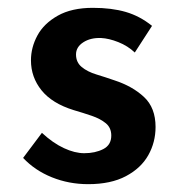

<svg xmlns="http://www.w3.org/2000/svg" viewBox="-20 -461 465 490"><path d="M205 9Q156 9 112.5 -8.5Q69 -26 39 -58L87 -122Q115 -96 143 -83Q171 -70 195 -70Q223 -70 243.5 -80.5Q264 -91 264 -115Q264 -135 250 -146.5Q236 -158 214 -165.5Q192 -173 168 -180Q113 -197 86 -230.5Q59 -264 59 -307Q59 -340 75.5 -370.5Q92 -401 127.5 -421Q163 -441 217 -441Q265 -441 301 -430.5Q337 -420 368 -395L324 -327Q306 -344 282 -353.5Q258 -363 238 -364Q211 -365 192.5 -353Q174 -341 174 -322Q174 -302 188.5 -290Q203 -278 226 -271Q249 -264 272 -256Q318 -241 347.5 -213.5Q377 -186 377 -137Q377 -98 358.5 -65Q340 -32 301.5 -11.5Q263 9 205 9Z"/></svg>

Font: Reem Kufi Fun Medium
Style: Regular
Weight: 500
Designer: Khaled Hosny
Version: Version 1.005